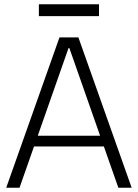

<svg xmlns="http://www.w3.org/2000/svg" viewBox="-20 -874 642 894"><path d="M257 -700H345L593 0H531L303 -650H299L71 0H9ZM125 -242H476V-192H125ZM441 -854V-799H161V-854Z"/></svg>

Font: Pathway Extreme 8pt Thin
Style: Regular
Weight: 100
Designer: Eduardo Rodriguez Tunni
Foundry: Eduardo Rodriguez Tunni
Version: Version 1.000